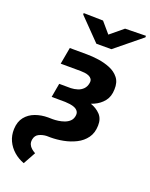

<svg xmlns="http://www.w3.org/2000/svg" viewBox="-222 -842 895 1142"><g transform="rotate(20 225.0 -271.5)"><path d="M97.7 -528.3 206.5 -527.8Q241.2 -527.8 280.5 -522.2Q319.8 -516.6 355 -502.2Q390.1 -487.8 411.9 -460.2Q433.6 -432.6 431.6 -387.7Q430.7 -341.8 407.2 -312.5Q383.8 -283.2 347.4 -267.1Q311 -251 270 -245.1Q229 -239.3 191.9 -239.3L99.6 -239.7L111.3 -306.6L185.1 -306.2Q207 -307.1 227.1 -313.5Q247.1 -319.8 261.5 -334.5Q275.9 -349.1 279.8 -372.6Q282.7 -388.7 276.1 -398.4Q269.5 -408.2 257.6 -413.3Q245.6 -418.5 231.4 -420.2Q217.3 -421.9 205.6 -421.9L78.6 -422.4ZM106.9 -282.2H177.7Q209 -281.7 249.5 -277.3Q290 -272.9 327.9 -260Q365.7 -247.1 390.4 -221.2Q415 -195.3 413.6 -151.9Q412.6 -105 389.6 -73.5Q366.7 -42 330.3 -23.7Q293.9 -5.4 252.4 2.7Q210.9 10.7 171.9 10.7L147.9 10.3Q123 11.2 100.6 21.7Q78.1 32.2 73.2 59.6Q70.3 77.1 75.9 90.3Q81.5 103.5 92.8 113.3Q104 123 117.7 130.4L74.2 209Q37.1 195.3 8.8 170.4Q-19.5 145.5 -35.2 111.8Q-50.8 78.1 -49.3 37.6Q-47.4 -9.8 -23.7 -39.3Q0 -68.8 37.4 -82.5Q74.7 -96.2 117.7 -96.2L147 -95.7Q162.6 -95.7 181.9 -98.4Q201.2 -101.1 219.5 -107.7Q237.8 -114.3 251 -126.5Q264.2 -138.7 268.1 -158.2Q272 -177.2 264.4 -189Q256.8 -200.7 242.7 -206.8Q228.5 -212.9 211.9 -215.1Q195.3 -217.3 181.6 -217.8L95.7 -218.3ZM227.5 -749.5 285.6 -681.6 367.2 -749 498.5 -751.5V-741.7L332.5 -606.4H237.3L104.5 -742.7L104 -752Z"/></g></svg>

Font: Roboto ExtraBold
Style: Italic
Weight: 800
Designer: Christian Robertson
Foundry: Google
Version: Version 3.009; 2024